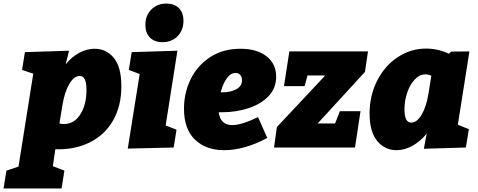

<svg xmlns="http://www.w3.org/2000/svg" viewBox="-94 -829 2684 1079"><path d="M217 10 203 105 268 130 252 230H-74L-58 130L10 107L93 -415L30 -436L46 -536L294 -544L275 -467Q308 -509 351 -532Q394 -555 438 -555Q503 -555 545.5 -504Q588 -453 588 -344Q588 -233 541.5 -152Q495 -71 411 -29Q327 13 217 10ZM257 -239 240 -135Q253 -132 265 -132Q323 -132 357.5 -186.5Q392 -241 392 -323Q392 -364 382.5 -383Q373 -402 354 -402Q322 -402 295.5 -357Q269 -312 257 -239Z M646 -536 903 -544 837 -124 898 -100 882 0 624 6 691 -413 630 -436ZM723 -689Q723 -742 756.5 -775.5Q790 -809 841 -809Q885 -809 911 -783.5Q937 -758 937 -712Q937 -659 904 -625.5Q871 -592 819 -592Q774 -592 748.5 -618Q723 -644 723 -689Z M1150 -198H1135Q1145 -126 1211 -126Q1264 -126 1356 -171L1408 -54Q1346 -20 1284 -2.5Q1222 15 1166 15Q1064 15 1002 -44Q940 -103 940 -218Q940 -307 977.5 -384Q1015 -461 1087 -508Q1159 -555 1257 -555Q1350 -555 1404 -512.5Q1458 -470 1458 -398Q1458 -334 1415.5 -289Q1373 -244 1302.5 -221Q1232 -198 1150 -198ZM1146 -310H1157Q1202 -310 1234 -327.5Q1266 -345 1266 -378Q1266 -396 1256.5 -407.5Q1247 -419 1230 -419Q1202 -419 1180 -388Q1158 -357 1146 -310Z M1974 -540 1957 -425 1691 -135H1789L1816 -204H1932L1901 0H1446L1462 -115L1734 -405H1634L1618 -345H1502L1532 -540Z M2544 -540 2479 -128 2541 -103 2524 0 2288 7 2304 -78Q2268 -34 2223.5 -9.5Q2179 15 2135 15Q2069 15 2026 -36.5Q1983 -88 1983 -191Q1983 -291 2025 -374.5Q2067 -458 2140 -507Q2213 -556 2301 -556Q2367 -556 2429 -527L2441 -539ZM2314 -303 2330 -403Q2315 -411 2297 -411Q2264 -411 2237 -382.5Q2210 -354 2194.5 -308.5Q2179 -263 2179 -214Q2179 -140 2217 -140Q2249 -140 2275.5 -184.5Q2302 -229 2314 -303Z"/></svg>

Font: Bitter Pro Black
Style: Italic
Weight: 900
Italic angle: -9°
Designer: Sol Matas, and Bitter project Authors
Foundry: Sol Matas
Version: Version 1.010